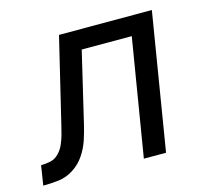

<svg xmlns="http://www.w3.org/2000/svg" viewBox="-119 -625 777 719"><g transform="rotate(-15 270.0 -265.0)"><path d="M-36 0Q-6 0 24 -3.5Q54 -7 81.5 -24.5Q109 -42 127 -69Q145 -96 154.5 -125Q164 -154 171 -184L235 -455H429L354 0H440L527 -530H167L88 -201Q84 -183 79 -165.5Q74 -148 66.5 -130.5Q59 -113 45 -98.5Q31 -84 12.5 -80Q-6 -76 -24 -76Z"/></g></svg>

Font: Iosevka Sparkle Oblique
Style: Regular
Weight: 400
Italic angle: -9°
Designer: Belleve Invis
Foundry: Belleve Invis
Version: Version 4.5.0; ttfautohint (v1.8.3)